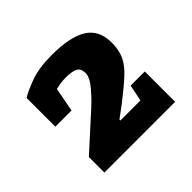

<svg xmlns="http://www.w3.org/2000/svg" viewBox="-103 -835 595 595"><g transform="rotate(-45 194.0 -537.5)"><path d="M45 -351V-419L143 -508Q174 -535 198 -563Q222 -591 222 -610Q222 -630 209 -637Q196 -644 168 -644Q155 -644 143 -642Q131 -640 124 -638L109 -559H38V-685Q55 -696 92.5 -710Q130 -724 188 -724Q267 -724 306.5 -699.5Q346 -675 346 -619Q346 -589 336 -566Q326 -543 301.5 -520Q277 -497 233 -463L194 -434V-430H282L293 -484H355V-351Z"/></g></svg>

Font: Faustina Light ExtraBold
Style: Regular
Weight: 800
Version: Version 1.200